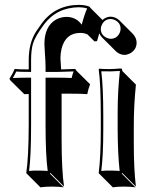

<svg xmlns="http://www.w3.org/2000/svg" viewBox="-20 -717 672 796"><path d="M397.9 -234.9Q397.9 -367.7 389.2 -429.2L391.1 -432.1Q434.1 -428.7 478 -433.1Q483.9 -432.6 485.4 -431.6Q486.8 -428.7 486.8 -422.9L543.5 -366.2Q534.7 -280.8 534.7 -194.3V-123.5Q534.7 -14.2 543.5 56.6L486.8 0L484.9 2.9L541.5 59.6Q522.9 56.6 494.6 56.6Q465.8 56.6 447.8 59.6L391.1 2.9L389.2 0Q397.9 -68.4 397.9 -180.2ZM99.1 -429.2V-467.8Q99.1 -538.6 129.4 -585.9Q137.2 -598.1 153.8 -621.1Q210.4 -696.8 308.1 -696.8Q338.4 -696.3 353 -688L354 -685.1L404.8 -634.3Q420.4 -647.9 439 -647.9Q459.5 -647 474.6 -632.8L531.2 -576.2Q545.9 -560.1 546.4 -540.5Q546.4 -510.3 518.1 -495.1Q506.8 -489.7 495.6 -489.3Q475.1 -490.2 460 -504.9L403.3 -561.5Q395.5 -569.8 391.6 -579.1Q387.2 -564.5 382.3 -546.4L371.6 -545.4L342.8 -574.2Q329.1 -580.6 313.5 -580.6Q252 -580.6 235.4 -515.6Q231 -497.1 230.5 -477.5Q230.5 -471.2 233.4 -429.2Q251 -429.7 292 -431.2L296.9 -423.8L353.5 -367.7Q345.7 -347.7 341.8 -326.7Q320.8 -328.6 269.5 -328.6H235.4V-142.6Q235.4 -10.3 245.6 56.6L189 0L187 2.9L243.7 59.6Q225.6 56.6 195.8 56.6Q166 56.6 147.5 59.6L90.8 2.9L88.9 0Q98.6 -64 99.1 -199.2V-327.1Q88.4 -326.7 80.6 -326.7L23.9 -382.8L19 -390.1Q33.2 -412.6 41 -431.2Q56.6 -429.2 99.1 -429.2ZM99.1 -383.8V-384.8H98.1ZM108.9 -418.9H99.1Q63.5 -418.9 47.4 -420.4Q41 -406.7 33.2 -393.6Q62.5 -395 98.1 -395H108.9V-199.2Q108.9 -70.8 100.6 -8.3Q120.1 -10.3 139.2 -9.8Q158.7 -9.8 177.7 -8.3Q168.9 -74.7 168.9 -199.2V-395H212.9Q251.5 -395 276.9 -393.6Q280.3 -408.2 285.2 -420.9Q242.7 -419.4 222.2 -418.9H168.9V-438Q168.9 -458.5 166 -499.5Q164.1 -525.9 164.1 -534.2Q164.1 -607.9 211.9 -635.7Q232.4 -647 256.8 -647Q296.4 -646 318.8 -614.7Q331.1 -660.6 341.3 -682.1Q326.7 -686.5 308.1 -687Q214.8 -686 162.1 -615.2Q124.5 -564 116.2 -534.7Q108.9 -507.8 108.9 -467.8ZM408.2 -234.9V-180.2Q408.2 -72.8 399.9 -8.3Q419.4 -10.3 438 -9.8Q457 -9.8 476.1 -8.3Q468.3 -76.2 467.8 -180.2V-251Q467.8 -339.4 477.1 -422.9Q441.9 -419.9 399.9 -421.4Q408.2 -356.9 408.2 -234.9ZM397.9 -597.2Q397.9 -571.8 422.4 -560.1Q431.2 -556.2 439 -556.2Q464.4 -556.2 476.1 -580.6Q480 -589.4 480 -597.2Q480 -622.6 455.6 -634.3Q446.8 -638.2 439 -638.2Q413.6 -638.2 401.9 -613.3Q397.9 -605 397.9 -597.2Z"/></svg>

Font: Linux Biolinum Shadow O
Style: Regular
Weight: 400
Designer: Philipp H. Poll
Foundry: Philipp H. Poll
Version: Version 1.0.4